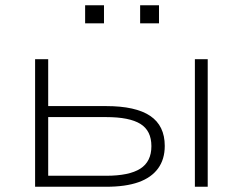

<svg xmlns="http://www.w3.org/2000/svg" viewBox="-20 -713 928 733"><path d="M114 0V-487H164V-308H385Q498 -308 553.5 -270.5Q609 -233 609 -156Q609 -105 583.5 -70Q558 -35 509 -17.5Q460 0 385 0ZM164 -42H385Q473 -42 515.5 -69Q558 -96 558 -155Q558 -214 516 -240Q474 -266 385 -266H164ZM724 0V-487H773V0ZM515 -624V-693H587V-624ZM305 -624V-693H377V-624Z"/></svg>

Font: Nunito Sans 10pt Expanded ExtraLight
Style: Regular
Weight: 250
Width: 7
Designer: Vernon Adams
Foundry: Vernon Adams
Version: Version 3.101;gftools[0.9.27]